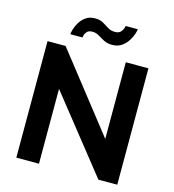

<svg xmlns="http://www.w3.org/2000/svg" viewBox="-130 -1023 1023 1130"><g transform="rotate(15 381.5 -457.5)"><path d="M212 -456V0H74V-710H184L551 -242V-709H689V0H574ZM446 -787Q416 -787 394.5 -798.5Q373 -810 355 -821Q337 -832 315 -832Q293 -832 282.5 -820.5Q272 -809 269.5 -797Q267 -785 267 -784H193Q193 -793 199 -814Q205 -835 218.5 -857.5Q232 -880 254.5 -896Q277 -912 310 -912Q341 -912 361 -900Q381 -888 399.5 -876.5Q418 -865 442 -865Q466 -865 477 -877Q488 -889 491.5 -901Q495 -913 495 -915H569Q569 -908 563 -888Q557 -868 542.5 -844.5Q528 -821 504.5 -804Q481 -787 446 -787Z"/></g></svg>

Font: Raleway Thin
Style: Bold
Weight: 700
Version: Version 4.026